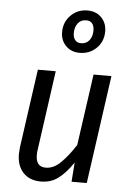

<svg xmlns="http://www.w3.org/2000/svg" viewBox="-58 -877 633 931"><g transform="rotate(5 259.0 -411.0)"><path d="M59 -112Q59 -121 61 -143L115 -527H202L148 -141Q146 -131 146 -114Q146 -57 194 -57Q233 -57 268 -92Q303 -127 337 -180L386 -527H473L399 0H325L332 -94Q297 -42 261 -15Q225 12 176 12Q122 12 90.5 -21Q59 -54 59 -112ZM424 -740Q424 -691 391 -658.5Q358 -626 309 -626Q268 -626 242 -652.5Q216 -679 216 -719Q216 -768 249 -801Q282 -834 330 -834Q372 -834 398 -807.5Q424 -781 424 -740ZM273 -720Q273 -698 283 -685.5Q293 -673 312 -673Q338 -673 352.5 -692Q367 -711 367 -739Q367 -762 357 -774Q347 -786 328 -786Q302 -786 287.5 -767Q273 -748 273 -720Z"/></g></svg>

Font: Fira Sans Condensed
Style: Italic
Weight: 400
Width: 3
Italic angle: -8°
Designer: bBox Type GmbH & Carrois Corporate GbR & Edenspiekermann AG
Foundry: bBox Type GmbH & Carrois Corporate GbR & Edenspiekermann AG
Version: Version 4.301